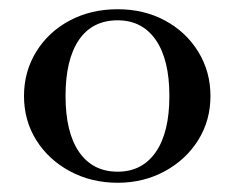

<svg xmlns="http://www.w3.org/2000/svg" viewBox="-20 -742 508 416"><path d="M235 -346Q178 -346 131.5 -371Q85 -396 58.5 -438.5Q32 -481 32 -534Q32 -587 58.5 -630Q85 -673 131 -697.5Q177 -722 235 -722Q292 -722 337.5 -697.5Q383 -673 409.5 -630Q436 -587 436 -534Q436 -481 409.5 -438.5Q383 -396 337 -371Q291 -346 235 -346ZM235 -370Q288 -370 317.5 -412.5Q347 -455 347 -534Q347 -613 317.5 -655.5Q288 -698 235 -698Q180 -698 151 -655.5Q122 -613 122 -534Q122 -455 151.5 -412.5Q181 -370 235 -370Z"/></svg>

Font: Baskervville Medium
Style: Regular
Weight: 500
Version: Version 1.100